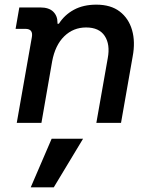

<svg xmlns="http://www.w3.org/2000/svg" viewBox="-20 -528 640 825"><path d="M52 0 117 -369Q123 -404 89 -404H47L63 -496H153Q190 -496 208.5 -478Q227 -460 227 -431V-426H233Q257 -464 297.5 -486Q338 -508 394 -508Q456 -508 494.5 -478.5Q533 -449 547.5 -398.5Q562 -348 550 -285L500 0H394L443 -278Q454 -337 430 -373.5Q406 -410 350 -410Q295 -410 256 -372Q217 -334 204 -264L158 0ZM112 277 202 68H337L211 277Z"/></svg>

Font: DM Mono Medium
Style: Italic
Weight: 500
Italic angle: -10°
Designer: Colophon Foundry
Foundry: Colophon Foundry
Version: Version 1.000; ttfautohint (v1.8.2.53-6de2)